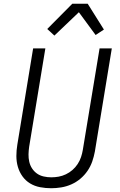

<svg xmlns="http://www.w3.org/2000/svg" viewBox="-20 -992 640 1020"><path d="M252 8Q222 8 193 2.5Q164 -3 140 -17.5Q116 -32 99.5 -55Q83 -78 75 -105.5Q67 -133 67 -163Q67 -193 72 -223L156 -735H221L135 -213Q132 -193 131.5 -172.5Q131 -152 135.5 -132.5Q140 -113 150.5 -97Q161 -81 176.5 -70Q192 -59 212 -54.5Q232 -50 252 -50Q272 -50 291.5 -53.5Q311 -57 330 -66Q349 -75 365 -89Q381 -103 392.5 -120.5Q404 -138 410.5 -157.5Q417 -177 420 -196L509 -735H574L484 -187Q479 -160 470 -134Q461 -108 445 -84.5Q429 -61 407 -42.5Q385 -24 359 -12.5Q333 -1 305.5 3.5Q278 8 252 8ZM269 -803 231 -838 364 -972H446L532 -835L488 -806L399 -927Z"/></svg>

Font: Iosevka Light Extended Oblique
Style: Regular
Weight: 300
Width: 7
Italic angle: -9°
Monospace: yes
Designer: Belleve Invis
Foundry: Belleve Invis
Version: Version 32.5.0; ttfautohint (v1.8.4)